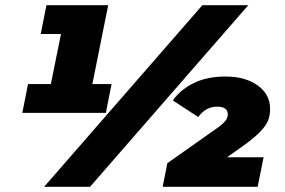

<svg xmlns="http://www.w3.org/2000/svg" viewBox="-20 -720 1097 740"><path d="M410 -396 388 -285H66L88 -396H176L215 -589H137L159 -700H397L336 -396ZM760 -700H937L327 0H150ZM855 -114H996L973 0H607L625 -91L815 -225Q838 -241 848 -253.5Q858 -266 858 -279Q858 -309 817 -309Q773 -309 744 -269L646 -333Q676 -375 727 -400Q778 -425 849 -425Q926 -425 973.5 -390.5Q1021 -356 1021 -301Q1021 -275 1013 -255Q1005 -235 981.5 -211Q958 -187 912 -154Z"/></svg>

Font: Montserrat Alternates Black
Style: Italic
Weight: 900
Italic angle: -11.3°
Designer: Julieta Ulanovsky
Foundry: Julieta Ulanovsky
Version: Version 7.200